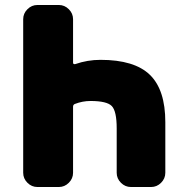

<svg xmlns="http://www.w3.org/2000/svg" viewBox="-20 -750 746 770"><path d="M383 -510Q519 -510 581 -450Q643 -390 643 -260V-57Q643 -34 626 -17Q609 0 586 0H505Q482 0 465 -17Q448 -34 448 -57V-235Q448 -304 428.5 -324.5Q409 -345 343 -345Q311 -345 280 -333Q273 -330 273 -322V-57Q273 -34 256 -17Q239 0 216 0H130Q107 0 90 -17Q73 -34 73 -57V-673Q73 -696 90 -713Q107 -730 130 -730H216Q239 -730 256 -713Q273 -696 273 -673V-499Q273 -491 282 -493Q331 -510 383 -510Z"/></svg>

Font: Rounded Mplus 1c Black
Style: Regular
Weight: 900
Version: Version 1.059.20150529